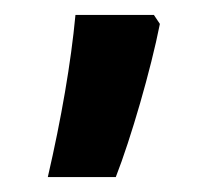

<svg xmlns="http://www.w3.org/2000/svg" viewBox="-20 -834 286 257"><path d="M186 -814H81C75 -750 62 -675 44 -597H135C155 -648 182 -741 194 -802Z"/></svg>

Font: Noto Sans Armenian Condensed SemiBold
Style: Regular
Weight: 600
Width: 3
Designer: Monotype Design Team
Foundry: Monotype Imaging Inc.
Version: Version 2.008